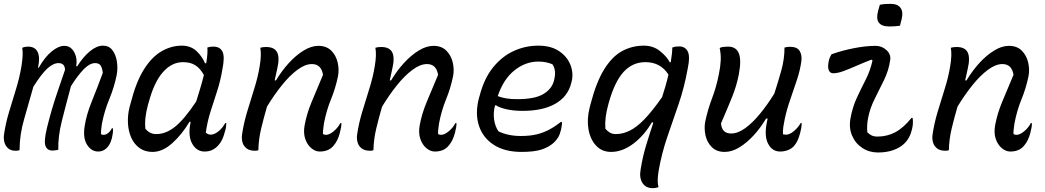

<svg xmlns="http://www.w3.org/2000/svg" viewBox="-26 -781 5446 1001"><path d="M90 -532Q104 -538 120 -538Q157 -538 170.5 -509.5Q184 -481 172 -428H176Q208 -484 243.5 -513Q279 -542 310 -542Q333 -542 348.5 -526Q364 -510 370 -485.5Q376 -461 371 -436H377Q407 -484 442.5 -513.5Q478 -543 511 -543Q542 -543 560 -519.5Q578 -496 583.5 -460Q589 -424 582 -388Q569 -325 543.5 -263.5Q518 -202 505 -134Q503 -118 501.5 -105Q500 -92 501 -81Q507 -78 515 -78Q526 -78 538 -87.5Q550 -97 557 -112H563Q563 -104 563 -96.5Q563 -89 561 -80Q555 -34 530 -9Q512 9 486 9Q450 9 427.5 -27Q405 -63 416 -127Q425 -184 451.5 -249.5Q478 -315 510 -401Q507 -427 498.5 -439.5Q490 -452 470 -452Q442 -452 411 -420.5Q380 -389 344 -332Q317 -232 296.5 -150.5Q276 -69 278 0Q271 1 263.5 2.5Q256 4 248 4Q220 4 211 -20.5Q202 -45 219 -115Q231 -164 244 -208.5Q257 -253 274 -303Q291 -353 313 -417Q312 -452 279 -452Q252 -452 221.5 -424.5Q191 -397 148 -329Q124 -242 100 -160.5Q76 -79 76 2Q66 5 56 5Q30 5 15.5 -8.5Q1 -22 -3.5 -41.5Q-8 -61 -5 -80Q3 -136 20.5 -195Q38 -254 57 -315Q76 -376 86 -437Q91 -469 92 -491Q93 -513 90 -532Z M922 -543Q967 -543 997 -516Q1027 -489 1043 -451H1049Q1058 -504 1055 -533Q1063 -536 1070.5 -537Q1078 -538 1087 -538Q1121 -538 1134 -511.5Q1147 -485 1133 -417Q1123 -358 1105.5 -304.5Q1088 -251 1071.5 -199Q1055 -147 1047 -90Q1057 -79 1073 -79Q1091 -79 1112.5 -96Q1134 -113 1148 -139H1154Q1153 -129 1152 -118Q1151 -107 1146 -93Q1135 -48 1112 -23Q1097 -7 1080 1Q1063 9 1040 9Q1001 9 978 -28.5Q955 -66 965 -130Q966 -138 968 -146H962Q922 -79 871.5 -34Q821 11 769 11Q729 11 701 -9.5Q673 -30 658 -64Q643 -98 641 -140Q639 -182 650 -225L656 -246Q683 -353 724 -418.5Q765 -484 816 -513.5Q867 -543 922 -543ZM732 -110Q742 -97 756 -89.5Q770 -82 789 -82Q839 -82 887 -120.5Q935 -159 997 -252Q1007 -285 1017.5 -319Q1028 -353 1037 -390Q1019 -423 993.5 -440Q968 -457 928 -457Q870 -457 824 -405.5Q778 -354 750 -250L745 -233Q736 -199 732.5 -169Q729 -139 732 -110Z M1331 -532Q1343 -536 1361 -536Q1405 -536 1419 -508Q1433 -480 1419 -421Q1416 -406 1412.5 -391.5Q1409 -377 1406 -362H1413Q1443 -412 1480 -452.5Q1517 -493 1557 -517.5Q1597 -542 1634 -542Q1676 -542 1701 -517Q1726 -492 1734.5 -455Q1743 -418 1736 -383Q1723 -320 1699.5 -263Q1676 -206 1663 -138Q1661 -122 1659 -107.5Q1657 -93 1658 -82Q1665 -78 1674 -78Q1691 -78 1713.5 -96.5Q1736 -115 1748 -139H1754Q1754 -118 1746 -89Q1735 -47 1715 -24Q1690 9 1641 9Q1618 9 1597 -8.5Q1576 -26 1565.5 -56.5Q1555 -87 1562 -127Q1573 -188 1598.5 -249Q1624 -310 1658 -391Q1649 -447 1600 -447Q1565 -447 1524.5 -417Q1484 -387 1443.5 -336.5Q1403 -286 1366 -225Q1349 -167 1335.5 -110.5Q1322 -54 1321 2Q1314 5 1304 5Q1274 5 1258 -8.5Q1242 -22 1237.5 -41.5Q1233 -61 1236 -80Q1244 -136 1262 -196.5Q1280 -257 1299.5 -318.5Q1319 -380 1328 -437Q1338 -496 1331 -532Z M1931 -532Q1943 -536 1961 -536Q2005 -536 2019 -508Q2033 -480 2019 -421Q2016 -406 2012.5 -391.5Q2009 -377 2006 -362H2013Q2043 -412 2080 -452.5Q2117 -493 2157 -517.5Q2197 -542 2234 -542Q2276 -542 2301 -517Q2326 -492 2334.5 -455Q2343 -418 2336 -383Q2323 -320 2299.5 -263Q2276 -206 2263 -138Q2261 -122 2259 -107.5Q2257 -93 2258 -82Q2265 -78 2274 -78Q2291 -78 2313.5 -96.5Q2336 -115 2348 -139H2354Q2354 -118 2346 -89Q2335 -47 2315 -24Q2290 9 2241 9Q2218 9 2197 -8.5Q2176 -26 2165.5 -56.5Q2155 -87 2162 -127Q2173 -188 2198.5 -249Q2224 -310 2258 -391Q2249 -447 2200 -447Q2165 -447 2124.5 -417Q2084 -387 2043.5 -336.5Q2003 -286 1966 -225Q1949 -167 1935.5 -110.5Q1922 -54 1921 2Q1914 5 1904 5Q1874 5 1858 -8.5Q1842 -22 1837.5 -41.5Q1833 -61 1836 -80Q1844 -136 1862 -196.5Q1880 -257 1899.5 -318.5Q1919 -380 1928 -437Q1938 -496 1931 -532Z M2780 -543Q2847 -543 2889.5 -514Q2932 -485 2948.5 -441.5Q2965 -398 2954 -355L2952 -347Q2934 -277 2869 -240Q2804 -203 2699 -203Q2651 -203 2614 -211.5Q2577 -220 2560 -232H2555Q2545 -194 2550 -158Q2555 -122 2573 -96Q2624 -72 2689 -72Q2737 -72 2772 -80.5Q2807 -89 2837 -105Q2867 -121 2898 -145H2904Q2904 -133 2902.5 -123.5Q2901 -114 2899 -105Q2893 -80 2884 -65Q2875 -50 2860 -36Q2834 -13 2796 -1Q2758 11 2693 11Q2606 11 2549 -25.5Q2492 -62 2471 -125.5Q2450 -189 2471 -270L2475 -283Q2498 -372 2544.5 -429.5Q2591 -487 2652 -515Q2713 -543 2780 -543ZM2780 -460Q2714 -460 2656.5 -414.5Q2599 -369 2569 -280Q2589 -272 2613.5 -268Q2638 -264 2671 -264Q2762 -264 2806.5 -290.5Q2851 -317 2862 -360Q2870 -391 2867 -411.5Q2864 -432 2854 -446Q2837 -453 2819.5 -456.5Q2802 -460 2780 -460Z M3479 -533Q3489 -537 3497 -538Q3505 -539 3515 -539Q3546 -539 3559.5 -513Q3573 -487 3559 -421Q3541 -322 3511 -235.5Q3481 -149 3452.5 -65.5Q3424 18 3408 108Q3404 133 3403 154Q3402 175 3407 195Q3392 200 3377 200Q3341 200 3323.5 173Q3306 146 3314 102Q3325 34 3343 -25Q3361 -84 3380 -141L3373 -144Q3333 -75 3276 -32Q3219 11 3160 11Q3112 11 3081.5 -22Q3051 -55 3042 -107.5Q3033 -160 3048 -219L3053 -239Q3083 -354 3124.5 -420.5Q3166 -487 3218 -515Q3270 -543 3331 -543Q3379 -543 3414 -515.5Q3449 -488 3466 -456L3471 -457Q3479 -505 3479 -533ZM3130 -110Q3140 -98 3153 -90Q3166 -82 3185 -82Q3221 -82 3257.5 -100Q3294 -118 3334.5 -160Q3375 -202 3426 -275Q3435 -303 3443.5 -332Q3452 -361 3459 -392Q3418 -457 3339 -457Q3272 -457 3225.5 -406.5Q3179 -356 3148 -246L3144 -231Q3136 -202 3132 -172Q3128 -142 3130 -110Z M3726 -531Q3734 -535 3745.5 -536.5Q3757 -538 3769 -538Q3812 -538 3826 -503Q3840 -468 3826 -394Q3815 -336 3791.5 -277Q3768 -218 3733 -138Q3737 -85 3786 -85Q3821 -85 3859.5 -113Q3898 -141 3936.5 -188Q3975 -235 4011 -293Q4031 -355 4047.5 -414Q4064 -473 4064 -533Q4076 -537 4093 -537Q4130 -537 4143 -515.5Q4156 -494 4152 -463Q4146 -417 4129.5 -366.5Q4113 -316 4095 -265Q4077 -214 4066 -164Q4061 -140 4058 -120.5Q4055 -101 4056 -81Q4064 -79 4073 -79Q4091 -79 4113 -97.5Q4135 -116 4148 -139H4154Q4153 -114 4146 -89Q4135 -46 4117 -24Q4105 -8 4084.5 0.5Q4064 9 4041 9Q4001 9 3979.5 -30Q3958 -69 3971 -138Q3973 -150 3976 -163H3968Q3939 -114 3903 -75Q3867 -36 3828.5 -12.5Q3790 11 3752 11Q3710 11 3685 -14Q3660 -39 3652 -76Q3644 -113 3651 -148Q3664 -210 3686.5 -269Q3709 -328 3722 -395Q3730 -433 3731.5 -466Q3733 -499 3726 -531Z M4309 -498Q4365 -518 4427 -530Q4489 -542 4539 -542Q4572 -542 4596 -519.5Q4620 -497 4615 -468Q4608 -416 4584 -366Q4560 -316 4535 -267Q4510 -218 4500 -167Q4492 -125 4496 -91Q4506 -81 4518 -75Q4530 -69 4549 -69Q4598 -69 4640.5 -91Q4683 -113 4726 -166H4732Q4734 -153 4733.5 -139Q4733 -125 4729 -108Q4718 -60 4687 -31Q4666 -11 4631.5 1.5Q4597 14 4551 14Q4506 14 4470 -9.5Q4434 -33 4416.5 -73.5Q4399 -114 4408 -164Q4419 -224 4441.5 -272Q4464 -320 4487.5 -366Q4511 -412 4523 -466L4517 -470Q4478 -455 4440.5 -438.5Q4403 -422 4372 -410.5Q4341 -399 4318 -399Q4301 -399 4294.5 -416Q4288 -433 4295 -464Q4299 -482 4309 -498ZM4561 -756Q4574 -759 4588.5 -760Q4603 -761 4616 -761Q4654 -761 4669 -740Q4684 -719 4675 -682L4666 -647Q4654 -645 4639.5 -644Q4625 -643 4611 -643Q4530 -643 4552 -724Z M4931 -532Q4943 -536 4961 -536Q5005 -536 5019 -508Q5033 -480 5019 -421Q5016 -406 5012.5 -391.5Q5009 -377 5006 -362H5013Q5043 -412 5080 -452.5Q5117 -493 5157 -517.5Q5197 -542 5234 -542Q5276 -542 5301 -517Q5326 -492 5334.5 -455Q5343 -418 5336 -383Q5323 -320 5299.5 -263Q5276 -206 5263 -138Q5261 -122 5259 -107.5Q5257 -93 5258 -82Q5265 -78 5274 -78Q5291 -78 5313.5 -96.5Q5336 -115 5348 -139H5354Q5354 -118 5346 -89Q5335 -47 5315 -24Q5290 9 5241 9Q5218 9 5197 -8.5Q5176 -26 5165.5 -56.5Q5155 -87 5162 -127Q5173 -188 5198.5 -249Q5224 -310 5258 -391Q5249 -447 5200 -447Q5165 -447 5124.5 -417Q5084 -387 5043.5 -336.5Q5003 -286 4966 -225Q4949 -167 4935.5 -110.5Q4922 -54 4921 2Q4914 5 4904 5Q4874 5 4858 -8.5Q4842 -22 4837.5 -41.5Q4833 -61 4836 -80Q4844 -136 4862 -196.5Q4880 -257 4899.5 -318.5Q4919 -380 4928 -437Q4938 -496 4931 -532Z"/></svg>

Font: Recursive Mn Csl St
Style: Italic
Weight: 400
Italic angle: -15°
Monospace: yes
Version: Version 1.079;hotconv 1.0.112;makeotfexe 2.5.65598; ttfautoh